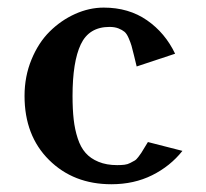

<svg xmlns="http://www.w3.org/2000/svg" viewBox="-20 -470 537 500"><path d="M43.9 0ZM335.9 -296.9Q333.5 -306.6 329.1 -325Q324.7 -343.3 322.5 -350.8Q320.3 -358.4 315.2 -370.4Q310.1 -382.3 304.2 -387.2Q298.3 -392.1 288.6 -396Q278.8 -399.9 265.1 -399.9Q211.9 -399.9 190.4 -354.5Q168.9 -309.1 168.9 -220.2Q168.9 -185.1 171.9 -158.9Q174.8 -132.8 182.4 -109.6Q189.9 -86.4 202.9 -71.8Q215.8 -57.1 236.6 -48.6Q257.3 -40 285.2 -40Q295.9 -40 304.2 -41Q312.5 -42 319.3 -45.7Q326.2 -49.3 330.6 -51.8Q335 -54.2 340.3 -61.3Q345.7 -68.4 347.9 -71.8Q350.1 -75.2 356.2 -85.4Q362.3 -95.7 365.2 -100.1L455.1 -77.1Q423.3 -37.1 376.2 -13.7Q329.1 9.8 270 9.8Q171.4 9.8 107.7 -53.5Q43.9 -116.7 43.9 -220.2Q43.9 -271 62 -314.9Q80.1 -358.9 109.4 -387.9Q138.7 -417 175.5 -433.6Q212.4 -450.2 250 -450.2Q315.4 -450.2 362.8 -417.2Q410.2 -384.3 436 -330.1Z"/></svg>

Font: Pfennig
Style: Bold
Weight: 700
Version: Version 20120410 ; ttfautohint (v0.8)